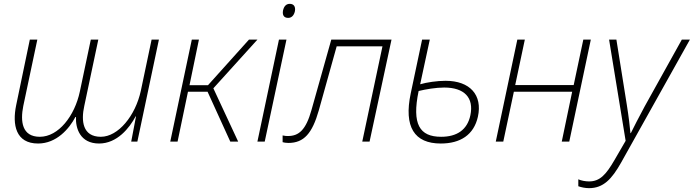

<svg xmlns="http://www.w3.org/2000/svg" viewBox="-20 -736 3606 998"><path d="M178 10C274 10 340 -67 372 -128H375C372 -70 396 10 495 10C589 10 653 -71 685 -131H687L662 0H694L806 -530H768L712 -264C684 -135 595 -25 504 -25C409 -25 401 -108 418 -185L491 -530H452L395 -260C368 -133 284 -25 187 -25C94 -25 85 -105 101 -185L174 -530H135L64 -189C43 -87 62 10 178 10Z M865 0H903L957 -259H1059L1177 0H1218L1089 -277L1318 -530H1274L1061 -293H965L1014 -530H977Z M1478 -643C1495 -643 1508 -655 1513 -678C1517 -702 1507 -716 1486 -716C1468 -716 1456 -704 1451 -681C1447 -657 1456 -643 1478 -643ZM1318 0H1356L1469 -530H1430Z M1479 7C1560 7 1603 -43 1637 -162L1730 -495H1968L1863 0H1901L2015 -530H1702L1599 -164C1570 -60 1533 -29 1477 -29C1470 -29 1461 -29 1449 -32V3C1455 5 1467 7 1479 7Z M2271 10C2373 10 2443 -35 2464 -129C2489 -242 2423 -316 2296 -316C2252 -316 2198 -308 2164 -298L2214 -530H2174L2115 -251C2078 -76 2134 10 2271 10ZM2289 -281C2394 -281 2444 -228 2425 -137C2409 -61 2355 -25 2273 -25C2161 -25 2120 -90 2156 -263C2193 -272 2246 -281 2289 -281Z M2557 0H2596L2651 -259H2954L2900 0H2939L3051 -530H3012L2962 -294H2658L2708 -530H2669Z M3042 242C3116 242 3160 195 3208 110L3566 -530H3524L3331 -183C3301 -128 3274 -74 3259 -44H3257C3254 -77 3248 -130 3238 -192L3184 -530H3146L3232 -4L3174 96C3130 172 3098 207 3042 207C3023 207 3001 203 2986 196V232C3002 238 3023 242 3042 242Z"/></svg>

Font: Noto Sans ExtraLight
Style: Italic
Weight: 200
Italic angle: -12°
Designer: Monotype Design Team
Foundry: Monotype Imaging Inc.
Version: Version 2.013